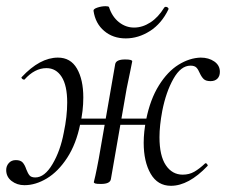

<svg xmlns="http://www.w3.org/2000/svg" viewBox="-34 -586 730 620"><path d="M-14 -37Q-14 -50 -5.5 -59.5Q3 -69 17 -69Q32 -69 39 -61.5Q46 -54 51 -39Q56 -26 61.5 -19.5Q67 -13 80 -13Q110 -13 135.5 -56Q161 -99 172 -158Q183 -210 183 -255Q183 -310 165 -338Q147 -366 116 -366Q78 -366 45 -329H43Q40 -329 37 -332Q34 -335 36 -337Q95 -400 153 -400Q194 -400 214.5 -364.5Q235 -329 235 -271Q235 -228 225 -185Q212 -121 183 -76.5Q154 -32 117.5 -10Q81 12 45 12Q21 12 3.5 -1.5Q-14 -15 -14 -37ZM269 2 274 -19Q276 -29 279 -43Q282 -57 285 -74L338 -379Q341 -394 370 -394Q393 -394 393 -388L387 -358L375 -300L324 -7Q321 8 292 8Q278 8 273.5 6.5Q269 5 269 2ZM186 -203H480L476 -183H183ZM430 -125Q430 -160 438 -200Q451 -265 479 -310Q507 -355 542.5 -377Q578 -399 614 -400Q640 -400 658 -387.5Q676 -375 676 -354Q676 -340 668 -332Q660 -324 646 -324Q631 -324 624 -330.5Q617 -337 611 -350Q606 -362 600 -368Q594 -374 581 -374Q550 -374 526 -331.5Q502 -289 490 -228Q481 -180 481 -143Q481 -83 501.5 -52.5Q522 -22 556 -22Q577 -22 593.5 -31.5Q610 -41 628 -58L630 -59Q633 -59 635.5 -55Q638 -51 636 -50Q575 14 518 14Q475 14 452.5 -25Q430 -64 430 -125ZM268 -551Q267 -557 280.5 -561.5Q294 -566 307 -566Q317 -566 318 -563Q328 -532 350 -514.5Q372 -497 399 -497Q426 -497 451.5 -513.5Q477 -530 496 -561Q498 -564 501 -564Q505 -564 508 -561.5Q511 -559 510 -556Q488 -510 450.5 -486Q413 -462 372 -462Q331 -462 302.5 -486Q274 -510 268 -551Z"/></svg>

Font: Cormorant Infant
Style: Italic
Weight: 400
Italic angle: -10°
Designer: Christian Thalmann (Catharsis Fonts)
Foundry: Catharsis Fonts
Version: Version 4.000